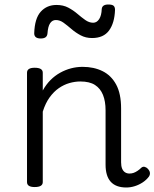

<svg xmlns="http://www.w3.org/2000/svg" viewBox="-20 -816 686 853"><path d="M541 17Q518 17 500.5 10.5Q483 4 471.5 -9Q460 -22 454.5 -41Q449 -60 449 -84V-326Q449 -366 437.5 -394.5Q426 -423 402 -438.5Q378 -454 337 -454Q313 -454 288.5 -447Q264 -440 241.5 -424.5Q219 -409 200.5 -383.5Q182 -358 170 -320V-7Q170 4 161 9.5Q152 15 134 15Q117 15 108.5 9.5Q100 4 100 -7V-493Q100 -504 108.5 -509.5Q117 -515 134 -515Q152 -515 161 -509.5Q170 -504 170 -493V-414Q185 -441 204.5 -460.5Q224 -480 247.5 -493Q271 -506 296 -512.5Q321 -519 347 -519Q397 -519 435.5 -500Q474 -481 496 -440.5Q518 -400 518 -334V-95Q518 -78 522.5 -67Q527 -56 535.5 -50.5Q544 -45 555 -45Q565 -45 573.5 -48Q582 -51 591 -57Q600 -63 608 -71Q615 -77 623.5 -74.5Q632 -72 638 -65Q645 -57 646 -48.5Q647 -40 642 -32Q631 -17 614.5 -6Q598 5 579 11Q560 17 541 17ZM161 -645Q132 -645 132 -668Q134 -734 161 -764Q188 -794 231 -794Q261 -794 283.5 -782Q306 -770 324 -754.5Q342 -739 359 -727Q376 -715 394 -715Q410 -715 420.5 -731Q431 -747 432 -776Q434 -796 461 -796Q478 -796 484.5 -790.5Q491 -785 491 -772Q489 -714 464.5 -680.5Q440 -647 389 -647Q361 -647 338.5 -659Q316 -671 297.5 -687Q279 -703 262.5 -715Q246 -727 228 -727Q212 -727 202.5 -712.5Q193 -698 191 -668Q190 -656 182.5 -650.5Q175 -645 161 -645Z"/></svg>

Font: Playwrite US Modern Light
Style: Regular
Weight: 300
Designer: Veronika Burian, José Scaglione
Foundry: TypeTogether
Version: Version 1.003